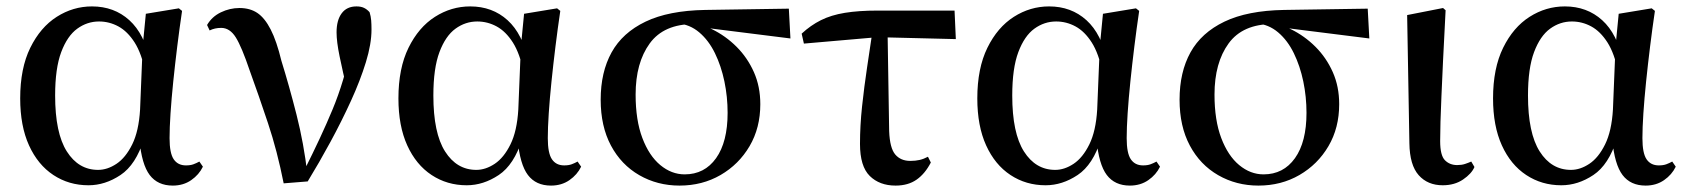

<svg xmlns="http://www.w3.org/2000/svg" viewBox="-20 -563 5266 599"><path d="M256 15Q195 15 146.5 -17Q98 -49 70.5 -109.5Q43 -170 43 -256Q43 -350 74.5 -414Q106 -478 157 -510.5Q208 -543 267 -543Q336 -543 383.5 -500Q431 -457 448 -372H455L434 -336Q422 -396 400 -430.5Q378 -465 349.5 -480.5Q321 -496 289 -496Q252 -496 221 -473.5Q190 -451 171 -400.5Q152 -350 152 -265Q152 -148 188.5 -90.5Q225 -33 286 -33Q315 -33 343.5 -52Q372 -71 392.5 -112.5Q413 -154 417 -221L425 -417L435 -520L538 -537L548 -529Q540 -475 533 -418.5Q526 -362 520.5 -308.5Q515 -255 512 -209.5Q509 -164 509 -132Q509 -85 522 -66Q535 -47 560 -47Q574 -47 583.5 -50.5Q593 -54 602 -59L613 -43Q601 -18 576.5 -1Q552 16 519 16Q472 16 447 -17Q422 -50 415 -127L429 -129Q404 -49 356 -17Q308 15 256 15Z M865 9Q845 -92 816 -179Q787 -266 759 -343Q734 -417 715.5 -446.5Q697 -476 670 -476Q650 -476 634 -468L626 -485Q641 -511 669 -524.5Q697 -538 727 -538Q760 -538 783 -522.5Q806 -507 824.5 -471Q843 -435 858 -373Q882 -296 905 -205.5Q928 -115 939 -20H923L930 -33Q956 -85 977.5 -131Q999 -177 1017.5 -221.5Q1036 -266 1050.5 -314.5Q1065 -363 1076 -419L1065 -273Q1049 -341 1039.5 -387Q1030 -433 1030 -462Q1030 -500 1046 -521.5Q1062 -543 1092 -543Q1106 -543 1115.5 -538.5Q1125 -534 1133 -525Q1137 -512 1138 -499.5Q1139 -487 1139 -471Q1139 -426 1121.5 -369Q1104 -312 1075 -248.5Q1046 -185 1011 -120.5Q976 -56 940 3Z M1436 15Q1375 15 1326.5 -17Q1278 -49 1250.5 -109.5Q1223 -170 1223 -256Q1223 -350 1254.5 -414Q1286 -478 1337 -510.5Q1388 -543 1447 -543Q1516 -543 1563.5 -500Q1611 -457 1628 -372H1635L1614 -336Q1602 -396 1580 -430.5Q1558 -465 1529.5 -480.5Q1501 -496 1469 -496Q1432 -496 1401 -473.5Q1370 -451 1351 -400.5Q1332 -350 1332 -265Q1332 -148 1368.5 -90.5Q1405 -33 1466 -33Q1495 -33 1523.5 -52Q1552 -71 1572.5 -112.5Q1593 -154 1597 -221L1605 -417L1615 -520L1718 -537L1728 -529Q1720 -475 1713 -418.5Q1706 -362 1700.5 -308.5Q1695 -255 1692 -209.5Q1689 -164 1689 -132Q1689 -85 1702 -66Q1715 -47 1740 -47Q1754 -47 1763.5 -50.5Q1773 -54 1782 -59L1793 -43Q1781 -18 1756.5 -1Q1732 16 1699 16Q1652 16 1627 -17Q1602 -50 1595 -127L1609 -129Q1584 -49 1536 -17Q1488 15 1436 15Z M2100 16Q2031 16 1974.5 -16.5Q1918 -49 1886 -109Q1854 -169 1854 -252Q1854 -338 1888 -399.5Q1922 -461 1994 -495.5Q2066 -530 2180 -532L2441 -536L2446 -443L2167 -478L2145 -488Q2051 -488 2007 -427.5Q1963 -367 1963 -268Q1963 -188 1984 -132.5Q2005 -77 2040 -48Q2075 -19 2116 -19Q2178 -19 2214 -69.5Q2250 -120 2250 -211Q2250 -261 2240 -309Q2230 -357 2210.5 -397Q2191 -437 2161.5 -462Q2132 -487 2094 -490L2112 -499Q2158 -493 2201 -472Q2244 -451 2278 -417Q2312 -383 2332 -338Q2352 -293 2352 -238Q2352 -164 2318.5 -107Q2285 -50 2228 -17Q2171 16 2100 16Z M2488 -427 2481 -458Q2509 -484 2541 -500Q2573 -516 2616 -523Q2659 -530 2718 -530H2958L2962 -441L2718 -447ZM2774 16Q2724 16 2693.5 -14Q2663 -44 2663 -114Q2663 -171 2669.5 -231.5Q2676 -292 2685 -352Q2694 -412 2702 -466H2749L2754 -154Q2756 -101 2773 -81Q2790 -61 2820 -61Q2836 -61 2849 -64Q2862 -67 2875 -74L2884 -56Q2866 -21 2839.5 -2.5Q2813 16 2774 16Z M3242 15Q3181 15 3132.5 -17Q3084 -49 3056.5 -109.5Q3029 -170 3029 -256Q3029 -350 3060.5 -414Q3092 -478 3143 -510.5Q3194 -543 3253 -543Q3322 -543 3369.5 -500Q3417 -457 3434 -372H3441L3420 -336Q3408 -396 3386 -430.5Q3364 -465 3335.5 -480.5Q3307 -496 3275 -496Q3238 -496 3207 -473.5Q3176 -451 3157 -400.5Q3138 -350 3138 -265Q3138 -148 3174.5 -90.5Q3211 -33 3272 -33Q3301 -33 3329.5 -52Q3358 -71 3378.5 -112.5Q3399 -154 3403 -221L3411 -417L3421 -520L3524 -537L3534 -529Q3526 -475 3519 -418.5Q3512 -362 3506.5 -308.5Q3501 -255 3498 -209.5Q3495 -164 3495 -132Q3495 -85 3508 -66Q3521 -47 3546 -47Q3560 -47 3569.5 -50.5Q3579 -54 3588 -59L3599 -43Q3587 -18 3562.5 -1Q3538 16 3505 16Q3458 16 3433 -17Q3408 -50 3401 -127L3415 -129Q3390 -49 3342 -17Q3294 15 3242 15Z M3906 16Q3837 16 3780.5 -16.5Q3724 -49 3692 -109Q3660 -169 3660 -252Q3660 -338 3694 -399.5Q3728 -461 3800 -495.5Q3872 -530 3986 -532L4247 -536L4252 -443L3973 -478L3951 -488Q3857 -488 3813 -427.5Q3769 -367 3769 -268Q3769 -188 3790 -132.5Q3811 -77 3846 -48Q3881 -19 3922 -19Q3984 -19 4020 -69.5Q4056 -120 4056 -211Q4056 -261 4046 -309Q4036 -357 4016.5 -397Q3997 -437 3967.5 -462Q3938 -487 3900 -490L3918 -499Q3964 -493 4007 -472Q4050 -451 4084 -417Q4118 -383 4138 -338Q4158 -293 4158 -238Q4158 -164 4124.5 -107Q4091 -50 4034 -17Q3977 16 3906 16Z M4481 15Q4434 15 4406 -16.5Q4378 -48 4377 -116L4370 -516L4482 -538L4490 -531Q4485 -439 4482 -374Q4479 -309 4477 -263Q4475 -217 4474 -183.5Q4473 -150 4473 -123Q4473 -78 4488 -63Q4503 -48 4526 -48Q4540 -48 4550.5 -51.5Q4561 -55 4570 -59L4580 -42Q4571 -21 4544.5 -3Q4518 15 4481 15Z M4851 15Q4790 15 4741.5 -17Q4693 -49 4665.5 -109.5Q4638 -170 4638 -256Q4638 -350 4669.5 -414Q4701 -478 4752 -510.5Q4803 -543 4862 -543Q4931 -543 4978.5 -500Q5026 -457 5043 -372H5050L5029 -336Q5017 -396 4995 -430.5Q4973 -465 4944.5 -480.5Q4916 -496 4884 -496Q4847 -496 4816 -473.5Q4785 -451 4766 -400.5Q4747 -350 4747 -265Q4747 -148 4783.5 -90.5Q4820 -33 4881 -33Q4910 -33 4938.5 -52Q4967 -71 4987.5 -112.5Q5008 -154 5012 -221L5020 -417L5030 -520L5133 -537L5143 -529Q5135 -475 5128 -418.5Q5121 -362 5115.5 -308.5Q5110 -255 5107 -209.5Q5104 -164 5104 -132Q5104 -85 5117 -66Q5130 -47 5155 -47Q5169 -47 5178.5 -50.5Q5188 -54 5197 -59L5208 -43Q5196 -18 5171.5 -1Q5147 16 5114 16Q5067 16 5042 -17Q5017 -50 5010 -127L5024 -129Q4999 -49 4951 -17Q4903 15 4851 15Z"/></svg>

Font: Noto Serif KR SemiBold
Style: Regular
Weight: 600
Designer: Ryoko NISHIZUKA 西塚涼子 (kana & ideographs); Frank Grießhammer (Latin, Greek & Cyrillic); Wenlong ZHANG 张文龙 (bopomofo); San
Foundry: Adobe
Version: Version 2.003-H1;hotconv 1.1.1;makeotfexe 2.6.0